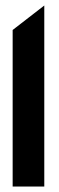

<svg xmlns="http://www.w3.org/2000/svg" viewBox="-20 -686 213 698"><path d="M26 -8H141V-666L26 -577Z"/></svg>

Font: Charger EcoBold
Style: Bold
Weight: 1000
Designer: Jasper
Foundry: Cannot Into Space Fonts
Version: Version 1.1